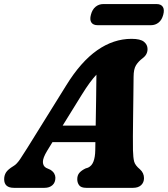

<svg xmlns="http://www.w3.org/2000/svg" viewBox="-43 -902 807 922"><path d="M183.5 -178Q162.5 -143.5 163 -124Q163.5 -104.5 178.5 -96L198.5 -87Q212 -78.5 217.5 -68.5Q223 -58.5 223 -48.5Q223 -25.5 208.8 -12.8Q194.5 0 171 0H24Q-23 0 -23 -41.5Q-23 -59.5 -14.2 -73.8Q-5.5 -88 21.5 -104.5Q37 -113 53.8 -138Q70.5 -163 88.5 -192L275 -492Q345 -605.5 423.5 -660.5Q502 -715.5 588.5 -715.5Q631 -715.5 648.2 -701.5Q665.5 -687.5 665.5 -666.5Q665.5 -639.5 641.5 -622Q622 -607.5 610.2 -588.8Q598.5 -570 598.5 -533Q598 -494.5 597.5 -444.2Q597 -394 596.2 -342.5Q595.5 -291 595.2 -248Q595 -205 595.5 -181Q596.5 -144.5 601.2 -126.2Q606 -108 629 -89Q648.5 -71.5 648.5 -46.5Q648.5 -26 634.8 -13Q621 0 596 0H371Q346.5 0 337.2 -12.2Q328 -24.5 328 -41.5Q328 -60 338 -71.8Q348 -83.5 367.5 -93L380 -97Q398 -105.5 406 -126.8Q414 -148 414.5 -181Q414.5 -189.5 414.8 -199.2Q415 -209 415 -219.5H209ZM349 -446 258 -299H416.5Q417.5 -356.5 418.5 -420.8Q419.5 -485 420 -543.5Q405 -527.5 387.5 -503.8Q370 -480 349 -446ZM393.5 -831Q400 -856.5 416 -869.5Q432 -882.5 453 -882.5H709Q730 -882.5 738.8 -869.2Q747.5 -856 741 -831.5Q734.5 -806.5 718.8 -793.8Q703 -781 681.5 -781H426Q404.5 -781 395.8 -794Q387 -807 393.5 -831Z"/></svg>

Font: Fraunces 9pt SuperSoft
Style: Bold Italic
Weight: 700
Italic angle: -16°
Version: Version 1.000;[b76b70a41]